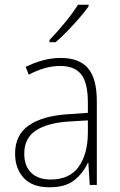

<svg xmlns="http://www.w3.org/2000/svg" viewBox="-20 -785 508 815"><path d="M238 -539Q316 -539 353.5 -495.5Q391 -452 391 -355V0H361L355 -94H353Q334 -52 296.5 -21Q259 10 190 10Q117 10 80.5 -30Q44 -70 44 -133Q44 -212 102 -252.5Q160 -293 267 -300L353 -306V-349Q353 -434 324.5 -469.5Q296 -505 236 -505Q204 -505 171 -496Q138 -487 102 -468L89 -501Q123 -518 160.5 -528.5Q198 -539 238 -539ZM270 -269Q180 -263 131.5 -230.5Q83 -198 83 -133Q83 -80 112.5 -51.5Q142 -23 195 -23Q275 -23 313.5 -76.5Q352 -130 353 -219V-274ZM356 -758Q340 -735 316 -707.5Q292 -680 266 -653Q240 -626 216 -606H190V-615Q222 -648 256 -689.5Q290 -731 311 -765H356Z"/></svg>

Font: Noto Sans Lao Looped SemiCondensed ExtraLight
Style: Regular
Weight: 200
Width: 4
Designer: Mark Frömberg, Ben Mitchell
Foundry: The Fontpad Ltd
Version: Version 1.002; ttfautohint (v1.8.4.7-5d5b)